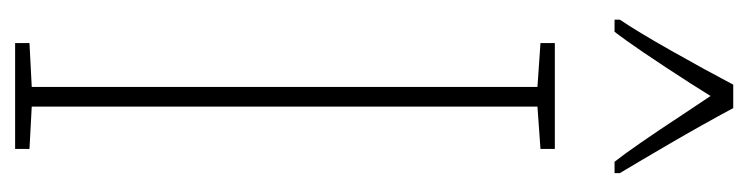

<svg xmlns="http://www.w3.org/2000/svg" viewBox="-388 -602 990 254"><g transform="rotate(90 107.0 -475.0)"><path d="M37 0V-19L95 -22V-691L37 -695V-714H177V-695L121 -691V-22L177 -19V0ZM209 -800V-793H194Q175 -817 131 -884Q107 -920 107 -920L90 -893Q43 -820 22 -793H6V-800Q21 -822 46.5 -867Q72 -912 92 -950H123Q145 -909 169.5 -867Q194 -825 209 -800Z"/></g></svg>

Font: Noto Sans Display Thin Cond
Style: Regular
Weight: 250
Width: 3
Designer: Monotype Design team
Foundry: Monotype Imaging Inc.
Version: Version 1.000